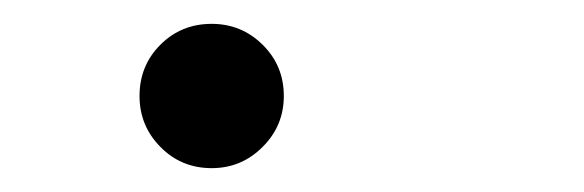

<svg xmlns="http://www.w3.org/2000/svg" viewBox="-20 -388 490 161"><path d="M157.5 -247Q132 -247 114.5 -264.8Q97 -282.5 97 -307.5Q97 -333 114.5 -350.5Q132 -368 157.5 -368Q182.5 -368 200.2 -350.5Q218 -333 218 -307.5Q218 -282.5 200.2 -264.8Q182.5 -247 157.5 -247Z"/></svg>

Font: League Mono Condensed UltraLight
Style: Regular
Weight: 200
Width: 1
Designer: Tyler Finck
Foundry: The League of Moveable Type / Tyler Finck
Version: Version 2.210